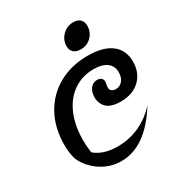

<svg xmlns="http://www.w3.org/2000/svg" viewBox="-158 -752 811 869"><g transform="rotate(-30 248.0 -317.0)"><path d="M48 -107Q38 -141 38 -182Q38 -271 75 -338.5Q112 -406 178.5 -443Q245 -480 331 -480Q411 -480 453.5 -447.5Q496 -415 496 -355Q496 -297 459 -261Q422 -225 359 -225Q308 -225 286 -246.5Q264 -268 264 -301Q264 -328 277.5 -346Q291 -364 313 -364Q326 -364 334 -357.5Q342 -351 342 -339Q342 -334 340 -324.5Q338 -315 338 -309Q338 -298 346 -291.5Q354 -285 367 -285Q389 -285 402.5 -302Q416 -319 416 -345Q416 -378 392 -396Q368 -414 324 -414Q264 -414 218 -382.5Q172 -351 147 -293Q122 -235 122 -158Q122 -125 127 -93Q170 -56 245 -56Q306 -56 359.5 -80.5Q413 -105 454 -151Q354 10 227 10Q168 10 119 -23Q70 -56 48 -107ZM270 -564Q270 -597 293.5 -620.5Q317 -644 350 -644Q373 -644 385.5 -632Q398 -620 398 -599Q398 -566 375.5 -543Q353 -520 320 -520Q296 -520 283 -532Q270 -544 270 -564Z"/></g></svg>

Font: Srisakdi
Style: Bold
Weight: 700
Designer: Cadson Demak Co.,Ltd.
Foundry: Cadson Demak Co.,Ltd.
Version: Version 1.000